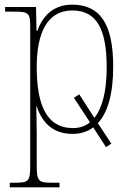

<svg xmlns="http://www.w3.org/2000/svg" viewBox="-20 -566 566 826"><path d="M22 240H236V220H205C145 220 138 215 138 143V13C138 -50 136 -88 136 -108H138C163 -33 213 10 292 10C326 10 356 1 381 -18L436 67L459 52L401 -36C443 -81 467 -161 467 -279C467 -463 411 -546 290 -546C209 -546 163 -496 141 -434H137L135 -536H2V-516H35C107 -516 110 -511 110 -442V143C110 215 104 220 43 220H22ZM294 -15C178 -15 138 -119 138 -278C138 -422 182 -521 291 -521C397 -521 439 -439 439 -276C439 -177 421 -102 386 -59L321 -160L298 -145L367 -40C347 -23 322 -15 294 -15Z"/></svg>

Font: Noto Serif SemiCondensed Thin
Style: Regular
Weight: 100
Width: 4
Designer: Monotype Design Team
Foundry: Monotype Imaging Inc.
Version: Version 2.015